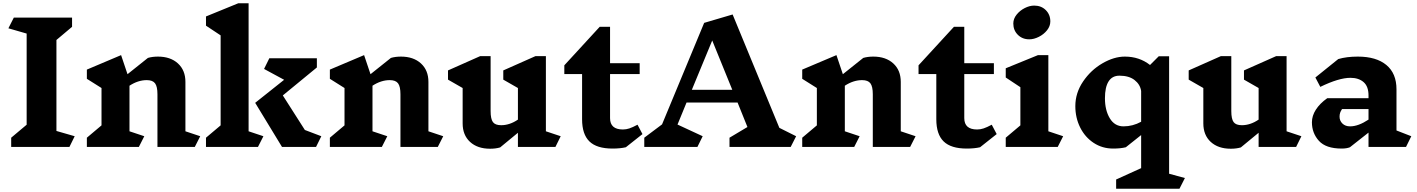

<svg xmlns="http://www.w3.org/2000/svg" viewBox="-20 -893 8611 1167"><path d="M402 0H48V-56L142 -135V-689L31 -721L64 -786H418V-730L323 -650V-97L434 -65Z M1164 0H937V-320Q937 -367 922.5 -386.5Q908 -406 872 -406Q819 -406 767 -372V-95L857 -65L824 0H508V-56L597 -131V-358L508 -414V-470L716 -558L755 -442L879 -541Q906 -549 940 -549Q1016 -549 1061.5 -507.5Q1107 -466 1107 -395V-95L1197 -65Z M1581 -65 1548 0H1232V-56L1321 -131V-678L1232 -737V-793L1428 -873H1491V-95ZM1901 0H1694L1531 -268L1707 -408L1585 -474L1617 -539H1906V-483L1699 -313L1833 -103L1933 -65Z M2641 0H2414V-320Q2414 -367 2399.5 -386.5Q2385 -406 2349 -406Q2296 -406 2244 -372V-95L2334 -65L2301 0H1985V-56L2074 -131V-358L1985 -414V-470L2193 -558L2232 -442L2356 -541Q2383 -549 2417 -549Q2493 -549 2538.5 -507.5Q2584 -466 2584 -395V-95L2674 -65Z M3356 0H3128V-86L3020 3Q2993 11 2959 11Q2882 11 2837 -30.5Q2792 -72 2792 -143V-358L2703 -409V-465L2899 -552H2962V-218Q2962 -170 2976 -151Q2990 -132 3026 -132Q3078 -132 3128 -166V-358L3039 -409V-465L3235 -552H3298V-95L3388 -65Z M3784 2Q3750 10 3703 10Q3607 10 3562.5 -33.5Q3518 -77 3518 -168V-443H3410V-496L3625 -730H3688V-509H3868V-443H3688V-175Q3688 -106 3766 -106Q3786 -106 3805.5 -112.5Q3825 -119 3855 -135L3885 -78Z M4786 0H4414V-56L4523 -121L4463 -270H4153L4098 -136L4251 -65L4219 0H3896V-56L4004 -137L4260 -754L4433 -805L4717 -116L4819 -65ZM4309 -647 4185 -347H4431Z M5512 0H5285V-320Q5285 -367 5270.5 -386.5Q5256 -406 5220 -406Q5167 -406 5115 -372V-95L5205 -65L5172 0H4856V-56L4945 -131V-358L4856 -414V-470L5064 -558L5103 -442L5227 -541Q5254 -549 5288 -549Q5364 -549 5409.5 -507.5Q5455 -466 5455 -395V-95L5545 -65Z M5937 2Q5903 10 5856 10Q5760 10 5715.5 -33.5Q5671 -77 5671 -168V-443H5563V-496L5778 -730H5841V-509H6021V-443H5841V-175Q5841 -106 5919 -106Q5939 -106 5958.5 -112.5Q5978 -119 6008 -135L6038 -78Z M6409 0H6093V-56L6182 -131V-363L6093 -422V-478L6289 -558H6352V-95L6442 -65ZM6364 -763Q6364 -734 6344 -709Q6324 -684 6294 -669Q6264 -654 6236 -654Q6194 -654 6166.5 -681.5Q6139 -709 6139 -750Q6139 -779 6159 -804Q6179 -829 6208.5 -844Q6238 -859 6266 -859Q6309 -859 6336.5 -831.5Q6364 -804 6364 -763Z M7149 254H6764V198L6916 129V-72L6823 2Q6791 10 6746 10Q6680 10 6627.5 -24.5Q6575 -59 6545.5 -118Q6516 -177 6516 -248Q6516 -328 6563 -397.5Q6610 -467 6680.5 -508Q6751 -549 6817 -549Q6905 -549 6970 -498L7023 -551H7086V163L7182 189ZM6916 -153V-340Q6910 -380 6876 -406.5Q6842 -433 6784 -433Q6740 -433 6718 -398Q6696 -363 6696 -296Q6696 -223 6725.5 -174Q6755 -125 6809 -125Q6865 -125 6916 -153Z M7858 0H7630V-86L7522 3Q7495 11 7461 11Q7384 11 7339 -30.5Q7294 -72 7294 -143V-358L7205 -409V-465L7401 -552H7464V-218Q7464 -170 7478 -151Q7492 -132 7528 -132Q7580 -132 7630 -166V-358L7541 -409V-465L7737 -552H7800V-95L7890 -65Z M8526 0H8298V-87L8185 2Q8165 10 8135 10Q8039 10 7996.5 -37Q7954 -84 7954 -150Q7954 -189 7978 -226.5Q8002 -264 8047 -296H8298V-313Q8298 -368 8268 -394Q8238 -420 8188 -420Q8118 -420 8005 -365L7975 -422L8114 -534Q8165 -549 8233 -549Q8345 -549 8406.5 -498Q8468 -447 8468 -350V-100L8558 -65ZM8298 -166V-230H8137Q8129 -218 8125.5 -207.5Q8122 -197 8122 -184Q8122 -159 8139.5 -142Q8157 -125 8186 -125Q8236 -125 8298 -166Z"/></svg>

Font: InknutAntiqua
Style: Bold
Weight: 700
Designer: Claus Eggers Srensen
Foundry: Claus Eggers Srensen
Version: Version 1.000; ttfautohint (v1.2) -l 7 -r 28 -G 50 -x 13 -D 